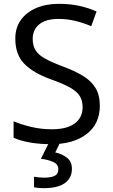

<svg xmlns="http://www.w3.org/2000/svg" viewBox="-20 -744 589 1004"><path d="M502 -191Q502 -96 433 -43Q364 10 247 10Q187 10 136 1Q85 -8 51 -24V-110Q87 -94 140.5 -81Q194 -68 251 -68Q331 -68 371.5 -99Q412 -130 412 -183Q412 -218 397 -242Q382 -266 345.5 -286.5Q309 -307 244 -330Q153 -363 106.5 -411Q60 -459 60 -542Q60 -599 89 -639.5Q118 -680 169.5 -702Q221 -724 288 -724Q347 -724 396 -713Q445 -702 485 -684L457 -607Q420 -623 376.5 -634Q333 -645 286 -645Q219 -645 185 -616.5Q151 -588 151 -541Q151 -505 166 -481Q181 -457 215 -438Q249 -419 307 -397Q370 -374 413.5 -347.5Q457 -321 479.5 -284Q502 -247 502 -191ZM356 139Q356 187 319 213.5Q282 240 208 240Q176 240 158 235V180Q167 182 182 183.5Q197 185 211 185Q247 185 266 175.5Q285 166 285 141Q285 115 258.5 103Q232 91 194 86L237 0H295L269 53Q305 61 330.5 81Q356 101 356 139Z"/></svg>

Font: Noto Sans Tai Le
Style: Regular
Weight: 400
Designer: Monotype Design Team
Foundry: Monotype Imaging Inc.
Version: Version 2.002; ttfautohint (v1.8.4.7-5d5b)